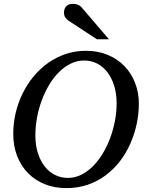

<svg xmlns="http://www.w3.org/2000/svg" viewBox="-20 -947 750 983"><path d="M577.1 -417Q577.1 -466.8 564.7 -507.3Q552.2 -547.9 530 -576.9Q507.8 -606 477.3 -621.6Q446.8 -637.2 411.1 -637.2Q374.5 -637.2 341.8 -621.1Q309.1 -605 281.2 -577.1Q253.4 -549.3 231.2 -512Q209 -474.6 193.4 -432.1Q177.7 -389.6 169.4 -344Q161.1 -298.3 161.1 -253.9Q161.1 -203.1 174.1 -162.8Q187 -122.6 209.2 -94.5Q231.4 -66.4 261.7 -51.3Q292 -36.1 327.1 -36.1Q363.8 -36.1 396.5 -52.5Q429.2 -68.8 457 -97.2Q484.9 -125.5 507.1 -162.8Q529.3 -200.2 544.9 -242.7Q560.5 -285.2 568.8 -329.8Q577.1 -374.5 577.1 -417ZM690.9 -417Q690.9 -364.3 679.7 -311.8Q668.5 -259.3 647 -210.9Q625.5 -162.6 593.8 -121.3Q562 -80.1 520.8 -49.3Q479.5 -18.6 429 -1.2Q378.4 16.1 319.8 16.1Q259.8 16.1 210 -3.7Q160.2 -23.4 124 -60.1Q87.9 -96.7 67.9 -147.9Q47.9 -199.2 47.9 -262.2Q47.9 -315.9 60.1 -368.2Q72.3 -420.4 95.5 -467.8Q118.7 -515.1 151.6 -555.2Q184.6 -595.2 225.8 -624.5Q267.1 -653.8 316.2 -670.4Q365.2 -687 419.9 -687Q481.9 -687 532.2 -665.8Q582.5 -644.5 617.7 -607.9Q652.8 -571.3 671.9 -522Q690.9 -472.7 690.9 -417ZM475.6 -746.1 330.6 -841.3Q320.3 -848.1 314 -858.2Q307.6 -868.2 307.6 -883.3Q307.6 -890.6 309.8 -898.4Q312 -906.2 317.1 -912.6Q322.3 -918.9 330.8 -923.1Q339.4 -927.2 352.5 -927.2Q363.3 -927.2 370.8 -925.3Q378.4 -923.3 384.3 -920.2Q390.1 -917 394.8 -912.4Q399.4 -907.7 403.8 -902.3L537.6 -746.1Z"/></svg>

Font: Charis SIL Phon
Style: Italic
Weight: 400
Italic angle: -11°
Foundry: SIL International
Version: Version 5.000